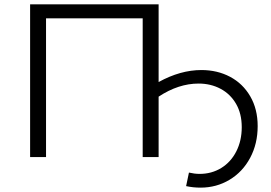

<svg xmlns="http://www.w3.org/2000/svg" viewBox="-20 -720 1244 880"><path d="M903 -399Q976 -399 1034.5 -368Q1093 -337 1127 -278.5Q1161 -220 1161 -142Q1161 -61 1126.5 3.5Q1092 68 1032 104Q972 140 899 140Q865 140 833 133L846 71Q872 77 895 77Q950 77 994 50Q1038 23 1063 -26Q1088 -75 1088 -137Q1088 -199 1062 -244Q1036 -289 991 -313Q946 -337 890 -337Q798 -337 707 -277V0H634V-636H191V0H118V-700H707V-344Q807 -399 903 -399Z"/></svg>

Font: Montserrat-Regular
Style: Regular
Weight: 400
Version: Version 7.200